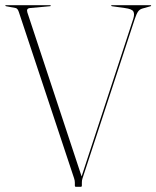

<svg xmlns="http://www.w3.org/2000/svg" viewBox="-22 -720 602 740"><path d="M406.5 -698Q406.5 -700 408.5 -700H558.5Q560.5 -700 560.5 -698Q560.5 -697 558.5 -696L526.5 -687Q516 -684 510 -675.2Q504 -666.5 497.5 -647L295.5 -31Q293.5 -25 293.5 -16V-5Q293.5 0 289.5 0H270.5Q266.5 0 266.5 -5V-16Q266.5 -24.5 263.5 -33L50.5 -674Q46 -687.5 38.5 -689L1.5 -696Q-1.5 -697 -1.5 -698Q-1.5 -700 0.5 -700H171.5Q173.5 -700 173.5 -698Q173.5 -696 170.5 -696L93.5 -689Q78.5 -687.5 83.5 -672L292.5 -40L491.5 -647Q497.5 -666 492 -675.8Q486.5 -685.5 459.5 -689L409.5 -696Q406.5 -697 406.5 -698Z"/></svg>

Font: Fraunces 144pt Thin
Style: Regular
Weight: 100
Version: Version 1.000;[f99f86859]